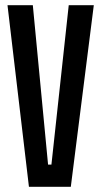

<svg xmlns="http://www.w3.org/2000/svg" viewBox="-20 -723 391 743"><path d="M9 -703 92 0H254L343 -703H246L179 -86H166L107 -703Z"/></svg>

Font: Modon Arabic
Style: Bold
Weight: 700
Designer: Ahmedzaza
Foundry: Ahmedzaza
Version: Version 2.010